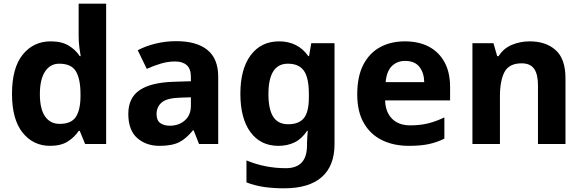

<svg xmlns="http://www.w3.org/2000/svg" viewBox="-20 -780 3158 1040"><path d="M251 10Q160 10 102.5 -61.5Q45 -133 45 -272Q45 -412 103 -484Q161 -556 255 -556Q314 -556 352 -533Q390 -510 412 -476H417Q414 -492 410 -522.5Q406 -553 406 -585V-760H555V0H441L412 -71H406Q384 -37 347 -13.5Q310 10 251 10ZM303 -109Q365 -109 390 -145.5Q415 -182 416 -255V-271Q416 -351 391.5 -393Q367 -435 301 -435Q252 -435 224 -392.5Q196 -350 196 -270Q196 -190 224 -149.5Q252 -109 303 -109Z M935 -557Q1045 -557 1103.5 -509.5Q1162 -462 1162 -364V0H1058L1029 -74H1025Q990 -30 951 -10Q912 10 844 10Q771 10 723 -32.5Q675 -75 675 -163Q675 -250 736 -291.5Q797 -333 919 -337L1014 -340V-364Q1014 -407 991.5 -427Q969 -447 929 -447Q889 -447 851 -435.5Q813 -424 775 -407L726 -508Q770 -531 823.5 -544Q877 -557 935 -557ZM956 -251Q884 -249 856 -225Q828 -201 828 -162Q828 -128 848 -113.5Q868 -99 900 -99Q948 -99 981 -127.5Q1014 -156 1014 -208V-253Z M1492 -556Q1542 -556 1582 -536Q1622 -516 1650 -476H1654L1666 -546H1792V1Q1792 118 1723 179Q1654 240 1519 240Q1461 240 1411.5 233Q1362 226 1315 208V89Q1416 131 1528 131Q1586 131 1614.5 100Q1643 69 1643 7V-4Q1643 -21 1644.5 -39Q1646 -57 1647 -71H1643Q1615 -28 1576 -9Q1537 10 1488 10Q1391 10 1336.5 -64.5Q1282 -139 1282 -272Q1282 -406 1338 -481Q1394 -556 1492 -556ZM1539 -435Q1487 -435 1460.5 -394Q1434 -353 1434 -270Q1434 -188 1460 -147.5Q1486 -107 1541 -107Q1598 -107 1625.5 -139.5Q1653 -172 1653 -253V-271Q1653 -359 1626 -397Q1599 -435 1539 -435Z M2173 -556Q2249 -556 2303.5 -527Q2358 -498 2388 -443Q2418 -388 2418 -308V-236H2066Q2068 -173 2103.5 -137Q2139 -101 2202 -101Q2255 -101 2298 -111.5Q2341 -122 2387 -144V-29Q2347 -9 2302.5 0.5Q2258 10 2195 10Q2113 10 2050 -20.5Q1987 -51 1951 -113Q1915 -175 1915 -269Q1915 -365 1947.5 -428.5Q1980 -492 2038 -524Q2096 -556 2173 -556ZM2174 -450Q2131 -450 2102.5 -422Q2074 -394 2069 -335H2278Q2277 -385 2252 -417.5Q2227 -450 2174 -450Z M2849 -556Q2937 -556 2990 -508.5Q3043 -461 3043 -356V0H2894V-319Q2894 -378 2873 -407.5Q2852 -437 2806 -437Q2738 -437 2713 -390.5Q2688 -344 2688 -257V0H2539V-546H2653L2673 -476H2681Q2707 -518 2752.5 -537Q2798 -556 2849 -556Z"/></svg>

Font: Noto Sans Bamum
Style: Regular
Weight: 400
Designer: Monotype Design Team
Foundry: Monotype Imaging Inc.
Version: Version 2.001